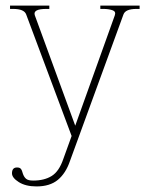

<svg xmlns="http://www.w3.org/2000/svg" viewBox="-20 -490 537 689"><path d="M481 -470V-458H470Q430 -458 423 -438L231 88Q216 132 187.5 155.5Q159 179 111 179Q72 179 47.5 163.5Q23 148 23 132Q23 111 41 111Q50 111 54 115Q58 119 59.5 125Q61 131 62 133Q66 145 73.5 151.5Q81 158 99 158Q139 158 165.5 141.5Q192 125 207 81L237 -2L74 -438Q67 -458 27 -458H16V-470H157V-458H146Q97 -458 105 -435L250 -39L392 -435Q397 -449 383 -453.5Q369 -458 351 -458H340V-470Z"/></svg>

Font: Taviraj Thin
Style: Regular
Weight: 100
Designer: Katatrad Team
Foundry: CadsonDemak
Version: Version 1.030